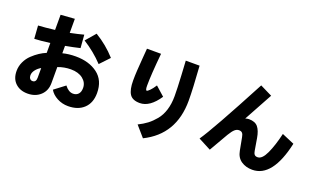

<svg xmlns="http://www.w3.org/2000/svg" viewBox="-90 -1328 3180 1928"><g transform="rotate(20 1500.0 -364.5)"><path d="M221.7 -120.1Q221.7 -99.6 232.4 -85.9Q243.2 -72.3 260.7 -72.3Q298.8 -72.3 298.8 -122.1V-225.6Q265.6 -207 243.7 -178.7Q221.7 -150.4 221.7 -120.1ZM613.3 -634.8 704.1 -740.2Q827.1 -666 921.9 -560.5L827.1 -460Q732.4 -560.5 613.3 -634.8ZM76.2 -114.3Q76.2 -165 98.1 -211.9Q120.1 -258.8 155.8 -292.5Q191.4 -326.2 227.1 -349.6Q262.7 -373 298.8 -387.7V-493.2Q193.4 -479.5 132.8 -477.5L123 -616.2Q194.3 -620.1 298.8 -632.8V-794.9L447.3 -805.7V-655.3Q530.3 -671.9 590.8 -688.5L601.6 -548.8Q528.3 -531.2 447.3 -516.6V-437.5Q509.8 -454.1 586.9 -454.1Q728.5 -454.1 820.3 -385.3Q912.1 -316.4 912.1 -180.7Q912.1 -76.2 850.1 -17.1Q788.1 42 680.7 42Q618.2 42 564 13.2Q509.8 -15.6 483.4 -61.5L596.7 -147.5Q637.7 -92.8 686.5 -92.8Q720.7 -92.8 741.7 -115.2Q762.7 -137.7 762.7 -180.7Q762.7 -238.3 714.4 -276.9Q666 -315.4 585 -315.4Q513.7 -315.4 447.3 -290V-119.1Q447.3 -37.1 393.6 12.7Q339.8 62.5 255.9 62.5Q175.8 62.5 126 15.6Q76.2 -31.2 76.2 -114.3Z M1209 -423.8Q1209 -475.6 1212.4 -531.2Q1215.8 -586.9 1222.2 -667Q1228.5 -747.1 1230.5 -771.5H1380.9Q1358.4 -538.1 1358.4 -423.8Q1358.4 -374 1372.1 -374Q1380.9 -374 1402.8 -396Q1424.8 -418 1451.2 -459L1547.9 -373Q1455.1 -233.4 1347.7 -233.4Q1269.5 -233.4 1239.3 -279.8Q1209 -326.2 1209 -423.8ZM1402.3 -24.4Q1456.1 -50.8 1496.6 -81.5Q1537.1 -112.3 1575.2 -158.2Q1613.3 -204.1 1633.8 -270Q1654.3 -335.9 1654.3 -418Q1654.3 -498 1646.5 -637.7Q1638.7 -777.3 1637.7 -792H1785.2Q1802.7 -545.9 1802.7 -423.8Q1802.7 -61.5 1500 87.9Z M2035.2 -104.5Q2129.9 -241.2 2434.6 -817.4L2563.5 -753.9L2397.5 -450.2Q2421.9 -457 2435.5 -457Q2502 -457 2532.7 -419.4Q2563.5 -381.8 2576.2 -305.7L2597.7 -177.7Q2601.6 -152.3 2612.3 -139.6Q2623 -127 2646.5 -127Q2694.3 -127 2734.9 -214.8Q2775.4 -302.7 2805.7 -433.6L2938.5 -377Q2853.5 9.8 2637.7 9.8Q2569.3 9.8 2519.5 -23.9Q2469.7 -57.6 2457 -127.9L2431.6 -262.7Q2426.8 -292 2415 -305.2Q2403.3 -318.4 2379.9 -318.4Q2356.4 -318.4 2335.4 -300.3Q2314.5 -282.2 2286.1 -235.4L2169.9 -34.2Z"/></g></svg>

Font: Gothic A1 Black
Style: Regular
Weight: 900
Version: Version 2.50